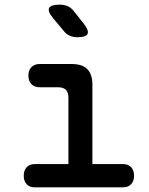

<svg xmlns="http://www.w3.org/2000/svg" viewBox="-20 -805 640 825"><path d="M508 -100Q531 -100 543.5 -86.5Q556 -73 556 -50Q556 -27 543.5 -13.5Q531 0 508 0H130Q107 0 94.5 -13.5Q82 -27 82 -50Q82 -73 94.5 -86.5Q107 -100 130 -100H274V-386Q274 -408 263 -419Q252 -430 230 -430H151Q128 -430 115 -443.5Q102 -457 102 -480Q102 -503 115 -516.5Q128 -530 151 -530H288Q333 -530 355 -508Q377 -486 377 -441V-100ZM254 -672 208 -727Q184 -756 191 -770.5Q198 -785 236 -785Q256 -785 271 -778.5Q286 -772 298 -756L341 -702Q363 -673 356 -659Q349 -645 313 -645Q295 -645 280 -651.5Q265 -658 254 -672Z"/></svg>

Font: Maple Mono Medium
Style: Regular
Weight: 500
Monospace: yes
Designer: subframe7536
Version: Version 7.000